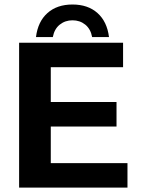

<svg xmlns="http://www.w3.org/2000/svg" viewBox="-20 -853 640 873"><path d="M66.9 0V-658.7H539.6V-547.4H210.9V-389.2H509.8V-277.8H210.9V-111.3H559.6V0ZM309.6 -760.7Q276.4 -760.7 251.7 -741Q227.1 -721.2 220.2 -684.6H143.6Q152.3 -754.9 195.8 -793.7Q239.3 -832.5 309.6 -832.5Q379.9 -832.5 423.3 -793.7Q466.8 -754.9 475.6 -684.6H398.9Q392.1 -721.2 367.7 -741Q343.3 -760.7 309.6 -760.7Z"/></svg>

Font: Liberation Mono
Style: Bold
Weight: 700
Monospace: yes
Designer: Steve Matteson
Foundry: Ascender Corporation
Version: Version 2.1.5